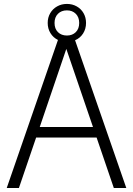

<svg xmlns="http://www.w3.org/2000/svg" viewBox="-20 -934 660 954"><path d="M460 -250.5H159.5L74 0H13.5L268 -735.5Q244.5 -747 230.8 -769.2Q217 -791.5 217 -820Q217 -847 229.5 -868.5Q242 -890 263.8 -902.2Q285.5 -914.5 312.5 -914.5Q339.5 -914.5 361.2 -902.2Q383 -890 395.2 -868.5Q407.5 -847 407.5 -820Q407.5 -790.5 392.8 -767.5Q378 -744.5 353 -734L607.5 0H545.5ZM251 -820Q251 -791 268 -774.2Q285 -757.5 312.5 -757.5Q339.5 -757.5 356.5 -774.2Q373.5 -791 373.5 -820Q373.5 -848.5 356.5 -865.5Q339.5 -882.5 312.5 -882.5Q285 -882.5 268 -865.5Q251 -848.5 251 -820ZM177.5 -303H442L309.5 -691Z"/></svg>

Font: Encode Sans Semi Condensed Light
Style: Regular
Weight: 300
Width: 4
Designer: Multiple Designers
Foundry: Impallari Type
Version: Version 2.000